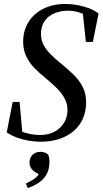

<svg xmlns="http://www.w3.org/2000/svg" viewBox="-20 -700 518 970"><path d="M14 -31 44 -185H79L94 -16L57 -50Q85 -35 117.5 -26.5Q150 -18 183 -18Q225 -18 256 -35Q287 -52 304 -80.5Q321 -109 321 -143Q321 -175 307 -201.5Q293 -228 269 -252.5Q245 -277 213 -303Q178 -331 151.5 -359Q125 -387 111 -419Q97 -451 97 -489Q97 -545 123.5 -588Q150 -631 198.5 -655.5Q247 -680 312 -680Q341 -680 370.5 -674.5Q400 -669 427.5 -659Q455 -649 478 -632L449 -488H414L397 -645L429 -614Q401 -631 375.5 -638.5Q350 -646 323 -646Q287 -646 255.5 -633Q224 -620 205.5 -594Q187 -568 187 -528Q187 -499 199.5 -474.5Q212 -450 233.5 -428Q255 -406 283 -383Q321 -353 351 -323.5Q381 -294 398 -260.5Q415 -227 415 -184Q415 -123 387 -78.5Q359 -34 307 -9Q255 16 185 16Q156 16 124 10.5Q92 5 64 -5.5Q36 -16 14 -31ZM230 116Q230 154 215.5 180Q201 206 176 223Q151 240 120 250L111 227Q130 218 144.5 209.5Q159 201 168.5 190Q178 179 184 165L186 183Q159 174 144 158.5Q129 143 129 121Q129 98 144 82.5Q159 67 185 67Q196 67 205.5 70.5Q215 74 224 81Q227 90 228.5 98.5Q230 107 230 116Z"/></svg>

Font: Source Serif 4 48pt SemiBold
Style: Italic
Weight: 600
Italic angle: -12°
Designer: Frank Grießhammer
Foundry: Adobe Systems Incorporated
Version: Version 4.004;hotconv 1.0.116;makeotfexe 2.5.65601